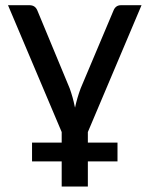

<svg xmlns="http://www.w3.org/2000/svg" viewBox="-20 -528 560 719"><path d="M309 170.5H211V76.5H100V6H211V-33.5L10 -508.5H90.5Q112 -508.5 120 -488.5L241 -197Q253 -163.5 259.5 -131L261 -125Q268.5 -160.5 282 -197L405 -488.5Q413 -508.5 433 -508.5H510L309 -33.5V6H420V76.5H309Z"/></svg>

Font: Verano Sans Medium
Style: Regular
Weight: 500
Designer: Lukasz Dziedzic with Adam Twardoch and Botio Nikoltchev
Foundry: tyPoland Lukasz Dziedzic
Version: Version 3.001;December 28, 2019;FontCreator 12.0.0.2547 64-b